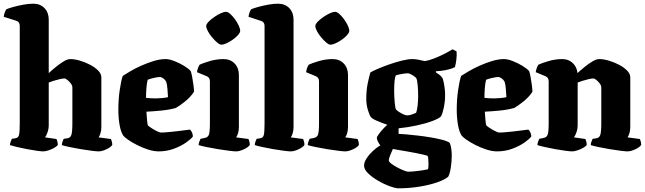

<svg xmlns="http://www.w3.org/2000/svg" viewBox="-40 -820 3496 1040"><path d="M194 0Q183 0 158.5 -3.5Q134 -7 105 -12.5Q76 -18 51 -24Q26 -30 14 -34Q14 -42 17.5 -52Q21 -62 24 -68L43 -71Q59 -73 63 -89Q67 -105 67 -153V-679Q67 -701 50 -707L-20 -729Q-18 -743 -13.5 -754.5Q-9 -766 -5 -770Q6 -775 31 -782Q56 -789 85.5 -794.5Q115 -800 140 -800Q178 -800 201 -776Q224 -752 224 -714V-424Q240 -439 261.5 -456.5Q283 -474 304 -487Q325 -500 341 -500Q364 -500 393 -491.5Q422 -483 448.5 -469Q475 -455 492 -437.5Q509 -420 509 -401V-133Q509 -112 504 -97Q499 -82 494 -76L561 -67Q563 -63 565.5 -54Q568 -45 568 -35Q561 -23 536.5 -11.5Q512 0 494 0Q483 0 455.5 -3.5Q428 -7 395 -12.5Q362 -18 334.5 -24Q307 -30 295 -34Q295 -42 298.5 -52Q302 -62 305 -68L325 -71Q341 -73 346.5 -89Q352 -105 352 -153V-346Q352 -357 343.5 -368Q335 -379 325 -387Q315 -395 309 -395Q299 -395 282.5 -391Q266 -387 249.5 -382Q233 -377 224 -373V-143Q224 -122 217.5 -103.5Q211 -85 204 -76L266 -67Q268 -63 270.5 -54Q273 -45 273 -35Q268 -27 253.5 -19Q239 -11 222.5 -5.5Q206 0 194 0Z M819 0Q793 0 762 -10Q731 -20 702.5 -34.5Q674 -49 654 -63Q634 -77 628 -85Q614 -106 607.5 -144.5Q601 -183 601 -226Q601 -281 608.5 -332.5Q616 -384 625 -409Q639 -418 665 -433.5Q691 -449 724.5 -464Q758 -479 792.5 -489.5Q827 -500 857 -500Q877 -500 905 -489Q933 -478 957.5 -463Q982 -448 993 -435Q997 -425 1001 -403Q1005 -381 1008 -358.5Q1011 -336 1011 -323Q992 -294 962 -270Q932 -246 912 -235Q875 -225 833 -221Q791 -217 753 -215Q755 -184 757 -164.5Q759 -145 761 -141Q763 -138 777 -128.5Q791 -119 807.5 -110.5Q824 -102 831 -102Q849 -102 877.5 -105Q906 -108 936.5 -111.5Q967 -115 989 -118Q994 -114 999 -104.5Q1004 -95 1005 -81Q995 -67 968 -48Q941 -29 902.5 -14.5Q864 0 819 0ZM805 -287Q818 -287 840 -289Q862 -291 870 -294Q869 -311 867 -338Q865 -365 860 -378Q854 -389 843.5 -396Q833 -403 827 -403Q816 -403 793.5 -398Q771 -393 760 -388Q755 -369 753 -341.5Q751 -314 751 -290Q775 -287 805 -287Z M1239 0Q1228 0 1200 -3.5Q1172 -7 1138.5 -12.5Q1105 -18 1076.5 -24Q1048 -30 1036 -34Q1036 -42 1039.5 -52Q1043 -62 1046 -68L1070 -73Q1086 -76 1091.5 -90.5Q1097 -105 1097 -153V-379Q1097 -400 1080 -407L1027 -429Q1029 -443 1033.5 -454.5Q1038 -466 1042 -470Q1059 -478 1096 -489Q1133 -500 1170 -500Q1208 -500 1231 -476Q1254 -452 1254 -414V-133Q1254 -112 1249 -97Q1244 -82 1239 -76L1306 -67Q1308 -63 1310.5 -54Q1313 -45 1313 -35Q1306 -23 1281.5 -11.5Q1257 0 1239 0ZM1159 -578Q1150 -578 1136.5 -589.5Q1123 -601 1109 -617.5Q1095 -634 1086 -651Q1077 -668 1077 -679Q1077 -689 1089.5 -702Q1102 -715 1120 -727.5Q1138 -740 1155.5 -748Q1173 -756 1184 -756Q1194 -756 1207 -744.5Q1220 -733 1232.5 -716Q1245 -699 1253 -681.5Q1261 -664 1261 -653Q1261 -644 1250 -631Q1239 -618 1222 -606Q1205 -594 1188 -586Q1171 -578 1159 -578Z M1535 0Q1524 0 1497 -3.5Q1470 -7 1438 -12.5Q1406 -18 1379 -24Q1352 -30 1340 -34Q1340 -42 1343.5 -52Q1347 -62 1350 -68L1369 -71Q1385 -73 1389 -89Q1393 -105 1393 -153V-679Q1393 -700 1376 -706L1306 -729Q1308 -743 1312.5 -754.5Q1317 -766 1321 -770Q1332 -775 1357 -782Q1382 -789 1411.5 -794.5Q1441 -800 1466 -800Q1504 -800 1527 -776Q1550 -752 1550 -714V-133Q1550 -112 1545 -97Q1540 -82 1535 -76L1602 -67Q1604 -63 1606.5 -54Q1609 -45 1609 -35Q1602 -23 1577.5 -11.5Q1553 0 1535 0Z M1830 0Q1819 0 1791 -3.5Q1763 -7 1729.5 -12.5Q1696 -18 1667.5 -24Q1639 -30 1627 -34Q1627 -42 1630.5 -52Q1634 -62 1637 -68L1661 -73Q1677 -76 1682.5 -90.5Q1688 -105 1688 -153V-379Q1688 -400 1671 -407L1618 -429Q1620 -443 1624.5 -454.5Q1629 -466 1633 -470Q1650 -478 1687 -489Q1724 -500 1761 -500Q1799 -500 1822 -476Q1845 -452 1845 -414V-133Q1845 -112 1840 -97Q1835 -82 1830 -76L1897 -67Q1899 -63 1901.5 -54Q1904 -45 1904 -35Q1897 -23 1872.5 -11.5Q1848 0 1830 0ZM1750 -578Q1741 -578 1727.5 -589.5Q1714 -601 1700 -617.5Q1686 -634 1677 -651Q1668 -668 1668 -679Q1668 -689 1680.5 -702Q1693 -715 1711 -727.5Q1729 -740 1746.5 -748Q1764 -756 1775 -756Q1785 -756 1798 -744.5Q1811 -733 1823.5 -716Q1836 -699 1844 -681.5Q1852 -664 1852 -653Q1852 -644 1841 -631Q1830 -618 1813 -606Q1796 -594 1779 -586Q1762 -578 1750 -578Z M2119 -125V-95Q2129 -95 2156.5 -92.5Q2184 -90 2220 -86Q2256 -82 2292 -76Q2328 -70 2356.5 -62.5Q2385 -55 2396 -46Q2402 -33 2404.5 -13.5Q2407 6 2407 21Q2407 55 2402 87Q2397 119 2388 137Q2370 153 2328.5 167.5Q2287 182 2232 191Q2177 200 2118 200Q2102 200 2071.5 189Q2041 178 2009 159.5Q1977 141 1954.5 119.5Q1932 98 1932 77Q1932 59 1946 37.5Q1960 16 1980.5 -3Q2001 -22 2020 -32Q2014 -40 2007.5 -52.5Q2001 -65 2001 -74Q2001 -78 2010 -91Q2019 -104 2032.5 -119Q2046 -134 2058 -144Q2029 -154 2002 -165.5Q1975 -177 1968 -187Q1961 -197 1952.5 -225Q1944 -253 1944 -284Q1944 -330 1951.5 -367Q1959 -404 1966 -427Q1976 -434 2003.5 -446Q2031 -458 2066.5 -470.5Q2102 -483 2136 -491.5Q2170 -500 2193 -500Q2209 -500 2227 -496.5Q2245 -493 2261 -489Q2282 -492 2311.5 -503.5Q2341 -515 2368.5 -529Q2396 -543 2411 -553L2433 -542Q2435 -522 2432 -497.5Q2429 -473 2424 -456Q2400 -445 2373.5 -440Q2347 -435 2321 -434V-428Q2328 -424 2339.5 -415.5Q2351 -407 2358 -395Q2363 -379 2367 -354Q2371 -329 2371 -306Q2371 -272 2364.5 -239.5Q2358 -207 2349 -190Q2338 -178 2302 -164.5Q2266 -151 2217.5 -140.5Q2169 -130 2119 -125ZM2165 -195Q2178 -195 2191.5 -200Q2205 -205 2214 -209Q2219 -223 2222 -247.5Q2225 -272 2225 -300Q2225 -330 2222.5 -358.5Q2220 -387 2215 -396Q2213 -400 2204 -406.5Q2195 -413 2185 -418Q2175 -423 2170 -423Q2159 -423 2140 -420Q2121 -417 2104 -412Q2099 -401 2097 -379Q2095 -357 2095 -331Q2095 -297 2098 -265Q2101 -233 2105 -227Q2109 -222 2121 -214Q2133 -206 2145.5 -200.5Q2158 -195 2165 -195ZM2170 110Q2190 110 2223 106Q2256 102 2278 97Q2280 92 2280.5 83.5Q2281 75 2281 67Q2281 56 2280 44Q2279 32 2277 25Q2275 23 2257 18.5Q2239 14 2213 9Q2187 4 2160.5 -0.5Q2134 -5 2114 -8.5Q2094 -12 2088 -13Q2081 2 2073.5 21Q2066 40 2066 48Q2066 56 2079.5 66.5Q2093 77 2112 87Q2131 97 2147.5 103.5Q2164 110 2170 110Z M2652 0Q2626 0 2595 -10Q2564 -20 2535.5 -34.5Q2507 -49 2487 -63Q2467 -77 2461 -85Q2447 -106 2440.5 -144.5Q2434 -183 2434 -226Q2434 -281 2441.5 -332.5Q2449 -384 2458 -409Q2472 -418 2498 -433.5Q2524 -449 2557.5 -464Q2591 -479 2625.5 -489.5Q2660 -500 2690 -500Q2710 -500 2738 -489Q2766 -478 2790.5 -463Q2815 -448 2826 -435Q2830 -425 2834 -403Q2838 -381 2841 -358.5Q2844 -336 2844 -323Q2825 -294 2795 -270Q2765 -246 2745 -235Q2708 -225 2666 -221Q2624 -217 2586 -215Q2588 -184 2590 -164.5Q2592 -145 2594 -141Q2596 -138 2610 -128.5Q2624 -119 2640.5 -110.5Q2657 -102 2664 -102Q2682 -102 2710.5 -105Q2739 -108 2769.5 -111.5Q2800 -115 2822 -118Q2827 -114 2832 -104.5Q2837 -95 2838 -81Q2828 -67 2801 -48Q2774 -29 2735.5 -14.5Q2697 0 2652 0ZM2638 -287Q2651 -287 2673 -289Q2695 -291 2703 -294Q2702 -311 2700 -338Q2698 -365 2693 -378Q2687 -389 2676.5 -396Q2666 -403 2660 -403Q2649 -403 2626.5 -398Q2604 -393 2593 -388Q2588 -369 2586 -341.5Q2584 -314 2584 -290Q2608 -287 2638 -287Z M3059 0Q3048 0 3022 -3.5Q2996 -7 2965.5 -12.5Q2935 -18 2909 -24Q2883 -30 2871 -34Q2871 -42 2874.5 -52Q2878 -62 2881 -68L2905 -73Q2921 -76 2926.5 -90.5Q2932 -105 2932 -153V-379Q2932 -400 2915 -407L2862 -429Q2864 -443 2868.5 -454.5Q2873 -466 2877 -470Q2894 -478 2931 -489Q2968 -500 3005 -500Q3040 -500 3062.5 -478.5Q3085 -457 3088 -424Q3104 -439 3125.5 -456.5Q3147 -474 3168.5 -487Q3190 -500 3206 -500Q3229 -500 3258 -491.5Q3287 -483 3313.5 -469Q3340 -455 3357 -437.5Q3374 -420 3374 -401V-133Q3374 -112 3369 -97Q3364 -82 3359 -76L3426 -67Q3428 -63 3430.5 -54Q3433 -45 3433 -35Q3426 -23 3401.5 -11.5Q3377 0 3359 0Q3348 0 3320.5 -3.5Q3293 -7 3260 -12.5Q3227 -18 3199.5 -24Q3172 -30 3160 -34Q3160 -42 3163.5 -52Q3167 -62 3170 -68L3190 -71Q3206 -73 3211.5 -89Q3217 -105 3217 -153V-346Q3217 -357 3208.5 -368Q3200 -379 3190 -387Q3180 -395 3174 -395Q3164 -395 3147.5 -391Q3131 -387 3114.5 -382Q3098 -377 3089 -373V-143Q3089 -122 3082.5 -103.5Q3076 -85 3069 -76L3131 -67Q3133 -63 3135.5 -54Q3138 -45 3138 -35Q3133 -27 3118.5 -19Q3104 -11 3087.5 -5.5Q3071 0 3059 0Z"/></svg>

Font: Texturina 72pt Black
Style: Regular
Weight: 900
Designer: Guillermo Torres Carreño
Foundry: Omnibus-Type
Version: Version 1.002; ttfautohint (v1.8.3)